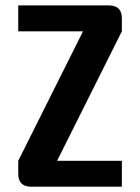

<svg xmlns="http://www.w3.org/2000/svg" viewBox="-20 -704 528 724"><path d="M48.8 -683.6H390.6Q439.5 -683.6 439.5 -634.8V-585.9L195.3 -97.7H439.5V0H97.7Q48.8 0 48.8 -48.8V-97.7L293 -585.9H48.8Z"/></svg>

Font: BabelStone Runic Berhtwald
Style: Regular
Weight: 400
Designer: Andrew West
Foundry: BabelStone
Version: Version 7.004;November 9, 2023